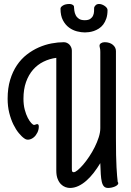

<svg xmlns="http://www.w3.org/2000/svg" viewBox="-20 -911 656 959"><path d="M481 -96.2Q465.3 -70.3 447.8 -47.6Q430.2 -24.9 410.9 -8.1Q391.6 8.8 371.1 18.3Q350.6 27.8 329.1 27.8Q318.4 27.8 306.4 23.4Q294.4 19 284.4 9Q274.4 -1 267.8 -17.6Q261.2 -34.2 261.2 -59.1V-622.1Q227.5 -617.7 197.5 -603Q167.5 -588.4 145.3 -563Q123 -537.6 110.1 -501.5Q97.2 -465.3 97.2 -418Q97.2 -387.7 103.5 -363.5Q109.9 -339.4 118.7 -322.5Q127.4 -305.7 136.2 -296.4Q145 -287.1 149.9 -287.1Q154.3 -287.1 158.2 -289.1Q162.1 -291 166 -291Q173.8 -291 173.8 -278.8Q173.8 -263.2 166.7 -248.8Q159.7 -234.4 148.9 -225.3Q138.2 -216.3 125.5 -213.9Q112.8 -211.4 102.1 -219.2Q88.9 -228 74 -246.1Q59.1 -264.2 46.6 -289.8Q34.2 -315.4 26.1 -347.7Q18.1 -379.9 18.1 -418Q18.1 -470.7 30.8 -512.5Q43.5 -554.2 64.7 -585.4Q85.9 -616.7 114.3 -638.7Q142.6 -660.6 173.8 -674.3Q205.1 -688 237.3 -694.1Q269.5 -700.2 298.8 -700.2Q306.6 -700.2 314 -697Q321.3 -693.8 326.7 -688.2Q332 -682.6 335.4 -674.8Q338.9 -667 338.9 -658.2V-64.9Q338.9 -55.2 342 -53Q345.2 -50.8 348.1 -50.8Q355.5 -50.8 368.2 -61.3Q380.9 -71.8 395.8 -89.1Q410.6 -106.4 425.8 -129.2Q440.9 -151.9 453.1 -176.3Q465.3 -200.7 473.1 -225.1Q481 -249.5 481 -271V-650.9Q481 -665 479 -671.4Q477.1 -677.7 477.1 -683.1Q477.1 -690.4 484.6 -695.3Q492.2 -700.2 502.9 -700.2Q527.8 -700.2 543.5 -687.3Q559.1 -674.3 559.1 -655.8V-222.2Q559.1 -172.9 559.8 -137Q560.5 -101.1 562 -75.4Q563.5 -49.8 564.9 -32.5Q566.4 -15.1 567.9 -2.9Q570.8 1.5 570.8 3.9Q570.8 8.8 565.9 13.2Q561 17.6 553.7 20.8Q546.4 23.9 537.4 25.9Q528.3 27.8 520 27.8Q506.8 27.8 499.5 20.3Q492.2 12.7 488.5 -2.7Q484.9 -18.1 483.4 -41Q481.9 -64 481 -94.2ZM404.3 -749Q385.7 -749 364.5 -754.4Q343.3 -759.8 325 -773.2Q306.6 -786.6 294.4 -809.6Q282.2 -832.5 282.2 -867.7Q282.2 -876 294.4 -883.5Q306.6 -891.1 327.1 -891.1Q335.4 -891.1 341.1 -887.9Q346.7 -884.8 349.1 -880.9Q349.6 -870.1 351.3 -857.7Q353 -845.2 358.4 -834.7Q363.8 -824.2 374.3 -817.1Q384.8 -810.1 403.3 -810.1Q421.4 -810.1 430.9 -816.7Q440.4 -823.2 444.8 -833Q449.2 -842.8 449.7 -853.5Q450.2 -864.3 450.2 -873Q451.7 -878.9 457.8 -885Q463.9 -891.1 475.1 -891.1Q481.9 -891.1 489.3 -888.4Q496.6 -885.7 502.9 -881.3Q509.3 -877 513.2 -871.6Q517.1 -866.2 517.1 -860.8Q517.1 -836.4 511 -818.6Q504.9 -800.8 495.4 -788.3Q485.8 -775.9 473.4 -768.1Q460.9 -760.3 448.5 -756.1Q436 -752 424.3 -750.5Q412.6 -749 404.3 -749Z"/></svg>

Font: Grand Hotel
Style: Regular
Weight: 400
Designer: Brian J. Bonislawsky & Jim Lyles for Astigmatic (AOETI)
Foundry: Astigmatic (AOETI)
Version: Version 001.000